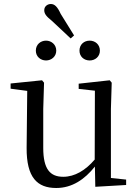

<svg xmlns="http://www.w3.org/2000/svg" viewBox="-20 -924 693 959"><path d="M210 -622C236 -622 261 -641 261 -671C261 -702 236 -721 210 -721C183 -721 159 -702 159 -671C159 -641 183 -622 210 -622ZM333 -732 350 -747 283 -855C267 -890 253 -904 234 -904C218 -904 201 -893 201 -873C201 -854 213 -841 239 -820ZM428 -622C455 -622 479 -641 479 -671C479 -702 455 -721 428 -721C400 -721 377 -702 377 -671C377 -641 400 -622 428 -622ZM456 9 610 0V-27L534 -35V-380L538 -511L528 -523L373 -506V-480L454 -471L453 -127C407 -73 353 -41 296 -41C231 -41 196 -78 196 -185V-380L200 -511L190 -523L33 -507V-481L116 -470L113 -186C112 -37 166 15 261 15C340 15 403 -28 454 -92Z"/></svg>

Font: Noto Serif CJK TC
Style: Regular
Weight: 400
Designer: Ryoko NISHIZUKA 西塚涼子 (kana & ideographs); Frank Grießhammer (Latin, Greek & Cyrillic); Wenlong ZHANG 张文龙 (bopomofo); San
Foundry: Adobe
Version: Version 2.001;hotconv 1.1.0;makeotfexe 2.6.0